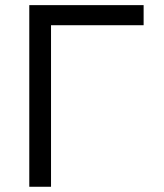

<svg xmlns="http://www.w3.org/2000/svg" viewBox="-20 -713 626 733"><path d="M91.8 0H174.8V-616.7H528.3V-693.4H91.8Z"/></svg>

Font: Cascadia Mono PL SemiLight
Style: Regular
Weight: 350
Monospace: yes
Designer: Aaron Bell
Foundry: Saja Typeworks
Version: Version 2404.023